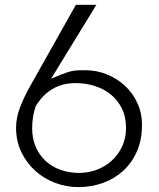

<svg xmlns="http://www.w3.org/2000/svg" viewBox="-20 -761 650 787"><path d="M301.8 5.9Q251.5 5.9 205.3 -11.7Q159.2 -29.3 123.8 -61.5Q88.4 -93.8 67.1 -138.4Q45.9 -183.1 45.9 -237.3Q45.9 -278.8 62 -320.8Q78.1 -362.8 104.5 -409.7L291 -741.2H375L189.5 -438.5Q213.4 -448.7 229.5 -454.8Q245.6 -460.9 256.3 -464.6Q267.1 -468.3 273.9 -469.5Q280.8 -470.7 286.6 -471.7Q299.3 -473.1 310.1 -473.1Q320.8 -473.1 330.6 -473.1Q375.5 -473.1 417.2 -456.5Q459 -439.9 491.2 -410.4Q523.4 -380.9 542.7 -339.6Q562 -298.3 562 -249Q562 -188 541.3 -140.6Q520.5 -93.3 484.9 -60.8Q449.2 -28.3 401.9 -11.2Q354.5 5.9 301.8 5.9ZM290 -420.4Q235.4 -420.4 194.3 -395.8Q153.3 -371.1 126.5 -325.7Q111.8 -284.7 111.8 -235.8Q111.8 -192.4 126.7 -158.4Q141.6 -124.5 167.5 -100.8Q193.4 -77.1 228.5 -64.7Q263.7 -52.2 304.2 -52.2Q342.3 -52.2 377.2 -65.4Q412.1 -78.6 438.5 -102.8Q464.8 -127 480.7 -160.9Q496.6 -194.8 496.6 -235.8Q496.6 -281.7 479.5 -316.4Q462.4 -351.1 433.8 -374Q405.3 -397 367.9 -408.7Q330.6 -420.4 290 -420.4Z"/></svg>

Font: Twentytwelve Slab Light
Style: TwentytwelveSlab
Weight: 300
Designer: Domenico Catapano
Version: Version 1.00 2012